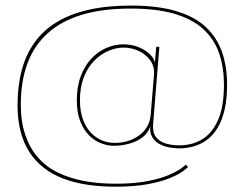

<svg xmlns="http://www.w3.org/2000/svg" viewBox="-20 -684 928 706"><path d="M404 2.5Q475 2.5 524.8 -7Q574.5 -16.5 605.5 -29.5Q636.5 -42.5 652.2 -54.2Q668 -66 671.5 -70L663 -78.5Q660 -75 645 -64Q630 -53 599.5 -40Q569 -27 521.2 -17.8Q473.5 -8.5 404.5 -8.5Q340.5 -8.5 286.5 -19Q232.5 -29.5 189.8 -51Q147 -72.5 117.8 -107Q88.5 -141.5 72.5 -189.5Q56.5 -237.5 56.5 -299.5Q56.5 -385 80.8 -450.5Q105 -516 154.8 -561.2Q204.5 -606.5 280.5 -629.5Q356.5 -652.5 460.5 -652.5Q558.5 -652.5 624.8 -632.2Q691 -612 730.2 -574.5Q769.5 -537 786.5 -485.8Q803.5 -434.5 803.5 -372.5Q803.5 -291.5 781.5 -242.2Q759.5 -193 722.5 -171.2Q685.5 -149.5 639.5 -149.5Q612 -149.5 589 -156.5Q566 -163.5 553.2 -180.5Q540.5 -197.5 543 -227.5L566 -512H554.5L549.5 -453.5Q548.5 -466 533.8 -481.8Q519 -497.5 493.2 -509.2Q467.5 -521 433.5 -521Q402 -521 371.2 -507.8Q340.5 -494.5 316 -468.5Q291.5 -442.5 277 -403.8Q262.5 -365 262.5 -314.5Q262.5 -270.5 274.8 -238.8Q287 -207 306.8 -187Q326.5 -167 350.5 -157.5Q374.5 -148 397.5 -148Q427.5 -148 455.8 -155.8Q484 -163.5 504.8 -179.8Q525.5 -196 533 -220.5Q530 -198 538.5 -182Q547 -166 563.5 -156.2Q580 -146.5 599.8 -142.5Q619.5 -138.5 639 -138.5Q667 -138.5 693 -146Q719 -153.5 741.2 -170Q763.5 -186.5 780 -213.8Q796.5 -241 805.8 -280.2Q815 -319.5 815 -372.5Q815 -439.5 796.2 -493Q777.5 -546.5 736.5 -584.8Q695.5 -623 627.5 -643.2Q559.5 -663.5 461.5 -663.5Q373.5 -663.5 305.5 -648Q237.5 -632.5 188 -602.2Q138.5 -572 106.8 -527.5Q75 -483 59.8 -425.2Q44.5 -367.5 44.5 -297Q44.5 -243.5 55.8 -200.2Q67 -157 88.8 -123.8Q110.5 -90.5 141.8 -66.5Q173 -42.5 213 -27.2Q253 -12 301 -4.8Q349 2.5 404 2.5ZM401 -158.5Q377 -158.5 354.2 -168Q331.5 -177.5 313.5 -196.8Q295.5 -216 284.8 -245.5Q274 -275 274 -315Q274 -363.5 288.2 -400Q302.5 -436.5 326.5 -460.8Q350.5 -485 378.8 -497Q407 -509 434.5 -509Q463 -509 489.2 -497Q515.5 -485 531.5 -463.5Q547.5 -442 546.5 -413L534 -261Q529.5 -214 491.8 -186.2Q454 -158.5 401 -158.5Z"/></svg>

Font: Anybody SemiExpanded Thin
Style: Regular
Weight: 250
Width: 6
Version: Version 1.113;gftools[0.9.25]